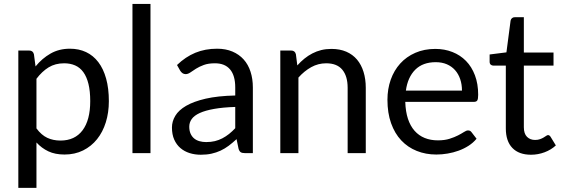

<svg xmlns="http://www.w3.org/2000/svg" viewBox="-20 -756 2774 948"><path d="M160 -122Q184.5 -89 213.5 -75.5Q242.5 -62 278.5 -62Q349.5 -62 387.5 -112.5Q425.5 -163 425.5 -256.5Q425.5 -306 416.8 -341.5Q408 -377 391.5 -399.8Q375 -422.5 351 -433Q327 -443.5 296.5 -443.5Q253 -443.5 220.2 -423.5Q187.5 -403.5 160 -367ZM155.5 -428Q187.5 -467.5 229.5 -491.5Q271.5 -515.5 325.5 -515.5Q369.5 -515.5 405 -498.8Q440.5 -482 465.5 -449.2Q490.5 -416.5 504 -368Q517.5 -319.5 517.5 -256.5Q517.5 -200.5 502.5 -152.2Q487.5 -104 459.2 -68.8Q431 -33.5 390.2 -13.2Q349.5 7 298.5 7Q252 7 218.8 -8.8Q185.5 -24.5 160 -52.5V171.5H70.5V-506.5H124Q143 -506.5 147.5 -488Z M723 -736.5V0H634V-736.5Z M1141.5 -228Q1080 -226 1036.8 -218.2Q993.5 -210.5 966.2 -198Q939 -185.5 926.8 -168.5Q914.5 -151.5 914.5 -130.5Q914.5 -110.5 921 -96Q927.5 -81.5 938.8 -72.2Q950 -63 965.2 -58.8Q980.5 -54.5 998 -54.5Q1021.5 -54.5 1041 -59.2Q1060.5 -64 1077.8 -73Q1095 -82 1110.8 -94.5Q1126.5 -107 1141.5 -123ZM854 -435Q896 -475.5 944.5 -495.5Q993 -515.5 1052 -515.5Q1094.5 -515.5 1127.5 -501.5Q1160.5 -487.5 1183 -462.5Q1205.5 -437.5 1217 -402Q1228.5 -366.5 1228.5 -324V0H1189Q1176 0 1169 -4.2Q1162 -8.5 1158 -21L1148 -69Q1128 -50.5 1109 -36.2Q1090 -22 1069 -12.2Q1048 -2.5 1024.2 2.8Q1000.5 8 971.5 8Q942 8 916 -0.2Q890 -8.5 870.8 -25Q851.5 -41.5 840.2 -66.8Q829 -92 829 -126.5Q829 -156.5 845.5 -184.2Q862 -212 899 -233.5Q936 -255 995.5 -268.8Q1055 -282.5 1141.5 -284.5V-324Q1141.5 -383 1116 -413.2Q1090.5 -443.5 1041.5 -443.5Q1008.5 -443.5 986.2 -435.2Q964 -427 947.8 -416.8Q931.5 -406.5 919.8 -398.2Q908 -390 896.5 -390Q887.5 -390 881 -394.8Q874.5 -399.5 870 -406.5Z M1448 -433Q1464.5 -451.5 1483 -466.5Q1501.5 -481.5 1522.2 -492.2Q1543 -503 1566.2 -508.8Q1589.5 -514.5 1616.5 -514.5Q1658 -514.5 1689.8 -500.8Q1721.5 -487 1742.8 -461.8Q1764 -436.5 1775 -401Q1786 -365.5 1786 -322.5V0H1696.5V-322.5Q1696.5 -380 1670.2 -411.8Q1644 -443.5 1590.5 -443.5Q1551 -443.5 1516.8 -424.5Q1482.5 -405.5 1453.5 -373V0H1364V-506.5H1417.5Q1436.5 -506.5 1441 -488Z M2261 -308.5Q2261 -339.5 2252.2 -365.2Q2243.5 -391 2226.8 -409.8Q2210 -428.5 2186 -438.8Q2162 -449 2131.5 -449Q2067.5 -449 2030.2 -411.8Q1993 -374.5 1984 -308.5ZM2333 -71Q2316.5 -51 2293.5 -36.2Q2270.5 -21.5 2244.2 -12Q2218 -2.5 2190 2.2Q2162 7 2134.5 7Q2082 7 2037.8 -10.8Q1993.5 -28.5 1961.2 -62.8Q1929 -97 1911 -147.5Q1893 -198 1893 -263.5Q1893 -316.5 1909.2 -362.5Q1925.5 -408.5 1956 -442.2Q1986.5 -476 2030.5 -495.2Q2074.5 -514.5 2129.5 -514.5Q2175 -514.5 2213.8 -499.2Q2252.5 -484 2280.8 -455.2Q2309 -426.5 2325 -384.2Q2341 -342 2341 -288Q2341 -267 2336.5 -260Q2332 -253 2319.5 -253H1981Q1982.5 -205 1994.2 -169.5Q2006 -134 2027 -110.2Q2048 -86.5 2077 -74.8Q2106 -63 2142 -63Q2175.5 -63 2199.8 -70.8Q2224 -78.5 2241.5 -87.5Q2259 -96.5 2270.8 -104.2Q2282.5 -112 2291 -112Q2302 -112 2308 -103.5Z M2602 8Q2542 8 2509.8 -25.5Q2477.5 -59 2477.5 -122V-432H2416.5Q2408.5 -432 2403 -436.8Q2397.5 -441.5 2397.5 -451.5V-487L2480.5 -497.5L2501 -654Q2502.5 -661.5 2507.8 -666.2Q2513 -671 2521.5 -671H2566.5V-496.5H2713V-432H2566.5V-128Q2566.5 -96 2582 -80.5Q2597.5 -65 2622 -65Q2636 -65 2646.2 -68.8Q2656.5 -72.5 2664 -77Q2671.5 -81.5 2676.8 -85.2Q2682 -89 2686 -89Q2693 -89 2698.5 -80.5L2724.5 -38Q2701.5 -16.5 2669 -4.2Q2636.5 8 2602 8Z"/></svg>

Font: TypoPRO Lato
Style: Regular
Weight: 400
Designer: Lukasz Dziedzic with Adam Twardoch and Botio Nikoltchev
Foundry: tyPoland Lukasz Dziedzic
Version: Version 2.010; 2014-09-01; http://www.latofonts.com/